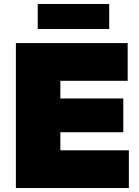

<svg xmlns="http://www.w3.org/2000/svg" viewBox="-20 -947 702 967"><path d="M623 -730V-540H284V-451H601V-281H284V-190H629V0H60V-730ZM170 -801V-927H530V-801Z"/></svg>

Font: Nacelle Black
Style: Regular
Weight: 900
Designer: Sora Sagano
Foundry: Sora Sagano
Version: Version 1.000;FEAKit 1.0